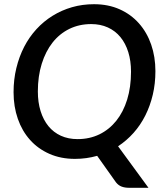

<svg xmlns="http://www.w3.org/2000/svg" viewBox="-20 -748 790 913"><path d="M160 -313Q160 -261.5 173 -219.8Q186 -178 210.2 -148.2Q234.5 -118.5 269.5 -102.5Q304.5 -86.5 349 -86.5Q406 -86.5 452.8 -109.2Q499.5 -132 533 -173.8Q566.5 -215.5 584.8 -274.8Q603 -334 603 -407Q603 -458.5 590 -500.2Q577 -542 552.5 -571.8Q528 -601.5 492.8 -617.5Q457.5 -633.5 413.5 -633.5Q357 -633.5 310.2 -610.8Q263.5 -588 230.2 -546Q197 -504 178.5 -444.8Q160 -385.5 160 -313ZM442 -7Q391 7.5 336.5 7.5Q269 7.5 214.8 -16.5Q160.5 -40.5 122.8 -82.8Q85 -125 64.8 -183Q44.5 -241 44.5 -309.5Q44.5 -370 57.8 -424.5Q71 -479 95 -525.5Q119 -572 153.5 -609.5Q188 -647 230.5 -673.2Q273 -699.5 322.5 -713.8Q372 -728 427 -728Q494.5 -728 548.5 -704Q602.5 -680 640.5 -637.2Q678.5 -594.5 698.8 -536.2Q719 -478 719 -409.5Q719 -350.5 706.5 -297.5Q694 -244.5 671 -198.8Q648 -153 615 -116Q582 -79 541.5 -52.5L686 145H594Q573.5 145 558.2 139.2Q543 133.5 531.5 119Z"/></svg>

Font: Lato SemiBold
Style: Italic
Weight: 600
Italic angle: -7°
Designer: Lukasz Dziedzic with Adam Twardoch and Botio Nikoltchev
Foundry: tyPoland Lukasz Dziedzic
Version: Version 2.015; 2015-08-06; http://www.latofonts.com/